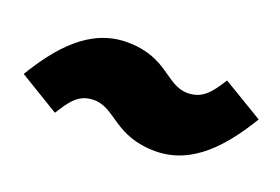

<svg xmlns="http://www.w3.org/2000/svg" viewBox="-45 -536 618 424"><g transform="rotate(20 264.0 -323.5)"><path d="M337 -221C425 -221 483 -291 528 -365L433 -422C413 -391 397 -366 360 -366C309 -366 293 -426 197 -426C109 -426 51 -356 6 -282L100 -225C120 -256 135 -281 172 -281C223 -281 241 -221 337 -221Z"/></g></svg>

Font: Fira Sans Heavy
Style: Italic
Weight: 900
Italic angle: -8°
Designer: bBox Type GmbH & Carrois Corporate GbR & Edenspiekermann AG
Foundry: bBox Type GmbH & Carrois Corporate GbR & Edenspiekermann AG
Version: Version 4.301;PS 004.301;hotconv 1.0.88;makeotf.lib2.5.64775